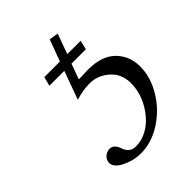

<svg xmlns="http://www.w3.org/2000/svg" viewBox="-172 -667 774 774"><g transform="rotate(-45 214.5 -280.5)"><path d="M185.1 -22Q212.4 -22 238.3 -33.7Q264.2 -45.4 284.2 -64.9Q304.2 -84.5 319.6 -109.4Q335 -134.3 343 -161.9Q351.1 -189.5 351.1 -215.8Q351.1 -270 314.5 -302Q277.8 -334 231.9 -334Q193.4 -334 151.9 -320.8L195.8 -441.9H110.8L121.1 -481H210L244.1 -573.2L283.2 -566.9L252 -481H328.1L318.8 -441.9H236.8L212.9 -376L267.1 -377.9Q345.2 -377.9 385 -338.1Q424.8 -298.3 424.8 -237.8Q424.8 -177.7 389.6 -119.4Q354.5 -61 297.4 -24.4Q240.2 12.2 180.2 12.2Q137.7 12.2 99.4 -6.8Q61 -25.9 61 -51.8Q61 -57.1 62 -59.1Q64.9 -72.8 76.9 -81.8Q88.9 -90.8 103 -90.8Q126 -90.8 137.2 -60.1Q148.9 -22 185.1 -22Z"/></g></svg>

Font: Common Serif
Style: Bold Italic
Weight: 700
Italic angle: -12°
Designer: Philipp H. Poll, Khaled Hosny
Foundry: Stefan Peev, Context Ltd.
Version: Version 1.026